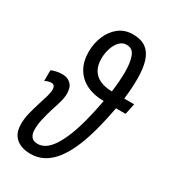

<svg xmlns="http://www.w3.org/2000/svg" viewBox="-191 -864 855 968"><g transform="rotate(30 236.5 -380.5)"><path d="M144.5 9.8Q111.8 9.8 85.7 -1Q59.6 -11.7 44.2 -35.4Q28.8 -59.1 28.8 -97.7Q28.8 -131.8 37.6 -165.5Q46.4 -199.2 56.6 -231.9Q65.4 -260.3 72.8 -284.2Q80.1 -308.1 80.1 -326.2Q80.1 -339.8 74.5 -346.9Q68.8 -354 58.1 -354Q49.8 -354 40.5 -351.3Q31.2 -348.6 21.5 -343.3V-405.8Q33.7 -411.1 50.5 -415Q67.4 -418.9 85 -418.9Q115.2 -418.9 134.3 -400.4Q153.3 -381.8 153.3 -344.7Q153.3 -323.2 145.8 -295.9Q138.2 -268.6 127.9 -238.3Q117.7 -205.1 109.9 -171.6Q102.1 -138.2 102.1 -107.9Q102.1 -81.5 113.8 -66.7Q125.5 -51.8 150.9 -51.8Q173.8 -51.8 194.8 -65.7Q215.8 -79.6 234.9 -107.9Q253.9 -136.2 271.2 -178.5Q288.6 -220.7 303.7 -277.6Q318.8 -334.5 332 -405.8Q274.4 -405.8 231.7 -426.8Q189 -447.8 165.5 -487.5Q142.1 -527.3 142.1 -584Q142.1 -632.3 159.9 -675Q177.7 -717.8 211.4 -744.4Q245.1 -771 293.5 -771Q339.8 -771 368.4 -750.5Q397 -730 410.2 -689.2Q423.3 -648.4 423.3 -588.4Q423.3 -559.6 421.4 -530.3Q419.4 -501 415.5 -468.3H473.1L460 -404.8H403.8Q388.7 -322.3 370.1 -255.9Q351.6 -189.5 328.6 -139.9Q305.7 -90.3 277.8 -56.9Q250 -23.4 216.8 -6.8Q183.6 9.8 144.5 9.8ZM343.3 -468.3Q347.7 -502.4 349.9 -531.2Q352.1 -560.1 352.1 -585.4Q352.1 -641.6 339.1 -675.5Q326.2 -709.5 291.5 -709.5Q267.1 -709.5 250 -691.2Q232.9 -672.9 223.9 -644.5Q214.8 -616.2 214.8 -585.9Q214.8 -545.4 230.7 -519.5Q246.6 -493.7 275.4 -481.2Q304.2 -468.8 343.3 -468.3Z"/></g></svg>

Font: Open Sans Condensed
Style: Italic
Weight: 400
Width: 3
Italic angle: -12°
Designer: Monotype Design Team
Foundry: Monotype Imaging Inc.
Version: Version 3.000